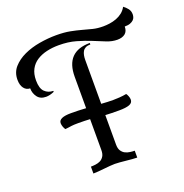

<svg xmlns="http://www.w3.org/2000/svg" viewBox="-147 -973 1055 1103"><g transform="rotate(-20 381.0 -421.0)"><path d="M326 -300Q309 -301 291.5 -301.5Q274 -302 254 -302Q239 -302 229.5 -301.5Q220 -301 212 -300Q204 -299 195 -297.5Q186 -296 173 -295Q168 -301 163.5 -313Q159 -325 159 -336Q159 -370 234 -370Q281 -370 326 -367V-559Q326 -712 474 -712V-703Q456 -703 444.5 -697Q433 -691 427 -680.5Q421 -670 418.5 -657Q416 -644 416 -629V-361Q456 -358 488 -358Q505 -358 527 -359.5Q549 -361 570 -365Q575 -359 579.5 -347.5Q584 -336 584 -326Q584 -306 563 -298Q542 -290 500 -290Q475 -290 454.5 -290.5Q434 -291 416 -292V-111Q416 -87 425.5 -73Q435 -59 448.5 -52.5Q462 -46 477.5 -44Q493 -42 505 -42V0Q493 0 475 -1.5Q457 -3 438 -5Q419 -7 401 -8.5Q383 -10 371 -10Q359 -10 341 -8.5Q323 -7 304 -5Q285 -3 267 -1.5Q249 0 237 0V-42Q250 -42 266 -44Q282 -46 295 -52.5Q308 -59 317 -73Q326 -87 326 -111ZM183 -519Q156 -507 133 -507Q98 -507 80.5 -530.5Q63 -554 63 -584Q40 -584 25.5 -603Q11 -622 11 -655Q11 -700 38.5 -731Q66 -762 109 -782Q152 -802 204.5 -811Q257 -820 307 -820Q356 -820 392 -813Q428 -806 458.5 -797.5Q489 -789 517 -782Q545 -775 580 -775Q599 -775 620 -778Q641 -781 661 -788.5Q681 -796 697.5 -809Q714 -822 725 -842Q739 -832 750.5 -817.5Q762 -803 762 -783Q762 -775 759.5 -766Q757 -757 749.5 -749.5Q742 -742 729 -737Q716 -732 695 -732Q695 -703 677.5 -689Q660 -675 630 -675Q598 -675 564.5 -688.5Q531 -702 492 -718Q453 -734 406 -747.5Q359 -761 301 -761Q262 -761 227.5 -753Q193 -745 166.5 -728Q140 -711 125 -683Q110 -655 110 -615Q110 -566 131 -545.5Q152 -525 183 -525Z"/></g></svg>

Font: Milonga
Style: Regular
Weight: 400
Designer: Pablo Impallari, Brenda Gallo, Rodrigo Fuenzalida
Foundry: Pablo Impallari, Brenda Gallo, Rodrigo Fuenzalida
Version: Version 1.000; ttfautohint (v0.93) -l 8 -r 50 -G 200 -x 14 -